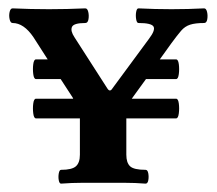

<svg xmlns="http://www.w3.org/2000/svg" viewBox="-20 -437 519 459"><path d="M126 2Q122 2 120.5 -6Q119 -14 120.5 -22.5Q122 -31 126 -31Q152 -31 161.5 -39.5Q171 -48 171 -67V-150V-154H66Q61 -154 59.5 -166Q58 -178 59.5 -189.5Q61 -201 66 -201H155Q154 -204 151 -208L125 -248H66Q61 -248 59.5 -260Q58 -272 59.5 -283.5Q61 -295 66 -295H94L60 -348Q37 -382 10 -382Q5 -382 3 -391Q1 -400 3 -408.5Q5 -417 10 -417Q32 -416 53.5 -415.5Q75 -415 97 -415Q118 -415 140 -415.5Q162 -416 184 -417Q189 -417 191 -408.5Q193 -400 191.5 -391Q190 -382 184 -382Q156 -382 152 -372.5Q148 -363 158 -348L237 -225Q243 -216 249 -226L336 -344Q352 -365 347 -373.5Q342 -382 311 -382Q307 -382 305.5 -391Q304 -400 305.5 -408.5Q307 -417 311 -417Q331 -416 350.5 -415.5Q370 -415 390 -415Q410 -415 429.5 -415.5Q449 -416 468 -417Q473 -417 475 -408.5Q477 -400 475.5 -391Q474 -382 468 -382Q447 -382 434.5 -378Q422 -374 413 -363.5Q404 -353 390 -334L362 -295H401Q406 -295 407.5 -283.5Q409 -272 407.5 -260Q406 -248 401 -248H329L300 -208Q297 -204 295 -201H401Q406 -201 407.5 -189.5Q409 -178 407.5 -166Q406 -154 401 -154H282V-151V-67Q282 -48 291 -39.5Q300 -31 328 -31Q333 -31 334.5 -22.5Q336 -14 334.5 -6Q333 2 328 2Q303 0 277.5 0Q252 0 227 0Q202 0 177 0Q152 0 126 2Z"/></svg>

Font: Junicode
Style: Bold
Weight: 700
Designer: Peter S. Baker
Version: Version 2.100; ttfautohint (v1.8.4)